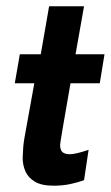

<svg xmlns="http://www.w3.org/2000/svg" viewBox="-20 -583 352 610"><path d="M150.5 7Q112 7 90.8 -5.8Q69.5 -18.5 60.8 -38.5Q52 -58.5 52 -81.5Q53 -117.5 57 -141L89 -318.5H27L43 -410.5H109.5L136 -563H247L220 -410.5H312L297 -318.5H204Q171 -130.5 171 -123Q171 -100.5 185 -96Q191.5 -93 201.5 -93Q220 -93 261.5 -107L247 -10.5Q228 -3.5 203.2 1.8Q178.5 7 150.5 7Z"/></svg>

Font: Lucymar Sans SemiBold
Style: Italic
Weight: 600
Italic angle: -10°
Foundry: The League of Moveable Type (original font) / Main changes by Cristiano Sobral with portions from Mirco Monsees
Version: Version 2.00;August 30, 2020;FontCreator 13.0.0.2681 64-bit